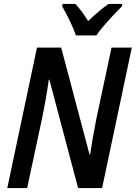

<svg xmlns="http://www.w3.org/2000/svg" viewBox="-20 -956 690 976"><path d="M168 -714H291L435 -171H438Q448 -240 470 -353L547 -714H650L499 0H377L231 -551H228Q216 -462 194 -355L118 0H17ZM296 -924 298 -936H363Q396 -901 428 -849Q488 -906 532 -936H601L600 -924Q569 -894 528.5 -849Q488 -804 470 -776H366Q356 -806 335.5 -848.5Q315 -891 296 -924Z"/></svg>

Font: Noto Sans UI NarrowMedium
Style: Italic
Weight: 500
Width: 4
Italic angle: -12°
Designer: Monotype Design Team
Foundry: Monotype Imaging Inc.
Version: Version 1.001